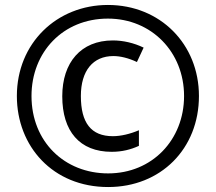

<svg xmlns="http://www.w3.org/2000/svg" viewBox="-20 -837 871 774"><path d="M416 -83C628 -83 782 -237 782 -450C782 -659 626 -817 415 -817C209 -817 48 -663 48 -450C48 -247 193 -83 416 -83ZM416 -138C240 -138 107 -266 107 -450C107 -627 234 -762 415 -762C591 -762 722 -627 722 -450C722 -273 593 -138 416 -138ZM430 -225C472 -225 507 -234 540 -249V-312C505 -297 467 -288 435 -288C347 -288 306 -342 306 -450C306 -552 355 -611 437 -611C465 -611 498 -603 532 -587L559 -645C520 -664 476 -674 435 -674C306 -674 231 -585 231 -449C231 -308 301 -225 430 -225Z"/></svg>

Font: Noto Sans Kannada UI Condensed Medium
Style: Regular
Weight: 500
Width: 3
Designer: Jelle Bosma - Monotype Design Team
Foundry: Monotype Imaging Inc.
Version: Version 2.005